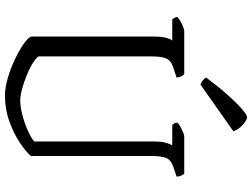

<svg xmlns="http://www.w3.org/2000/svg" viewBox="-138 -852 991 754"><g transform="rotate(90 357.0 -475.5)"><path d="M355 0Q324 0 285.5 -11.5Q247 -23 211.5 -40Q176 -57 151.5 -74.5Q127 -92 124 -104V-582Q124 -617 129.5 -635Q135 -653 140 -657H57Q54 -660 51 -664.5Q48 -669 47 -677Q52 -682 63 -688.5Q74 -695 85.5 -699.5Q97 -704 102 -704H272Q276 -700 280 -693Q284 -686 285 -674L246 -661Q218 -652 210 -633Q202 -614 202 -574V-131Q213 -118 234.5 -105.5Q256 -93 282 -83Q308 -73 332.5 -66.5Q357 -60 374 -60Q401 -60 434.5 -69Q468 -78 496 -91Q524 -104 536 -115V-582Q536 -614 541.5 -633Q547 -652 552 -657H471Q468 -661 465 -665Q462 -669 462 -677Q466 -682 477.5 -688.5Q489 -695 500 -699.5Q511 -704 516 -704H663Q666 -700 670 -692Q674 -684 674 -674L635 -661Q609 -652 601 -633.5Q593 -615 593 -570V-102Q576 -82 541 -58.5Q506 -35 458 -17.5Q410 0 355 0ZM313 -768Q303 -771 295.5 -777.5Q288 -784 285 -790Q319 -836 351.5 -872.5Q384 -909 408 -930Q432 -951 441 -951Q452 -951 471 -933.5Q490 -916 496 -897Z"/></g></svg>

Font: Texturina ExtraLight
Style: Regular
Weight: 200
Designer: Guillermo Torres Carreño
Foundry: Omnibus-Type
Version: Version 1.002; ttfautohint (v1.8.3)